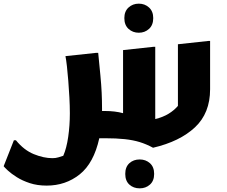

<svg xmlns="http://www.w3.org/2000/svg" viewBox="-59 -756 1243 1050"><path d="M28 11Q72 65 126 87Q180 109 228 109Q245 109 260 104.5Q275 100 287 96Q305 55 314 -7.5Q323 -70 323 -136Q323 -177 320.5 -223Q318 -269 314.5 -313.5Q311 -358 307 -393.5Q303 -429 299 -449L467 -467H478Q485 -396 490 -344Q495 -292 497 -249Q499 -206 499 -163Q499 -156 499 -149H515Q570 -149 614 -137V-482L780 -500H790V-105Q832 -115 863 -134Q894 -153 914 -177V-514L1080 -532H1090V-268Q1090 -137 1007 -59.5Q924 18 778 52Q741 32 705 21Q669 10 623.5 5Q578 0 514 0H484Q454 136 377 197.5Q300 259 196 259Q145 259 104 245.5Q63 232 33 213Q3 194 -15.5 177Q-34 160 -39 153L17 11ZM626 195Q626 157 648.5 136.5Q671 116 705 116Q738 116 761 136.5Q784 157 784 195Q784 233 761 253.5Q738 274 705 274Q671 274 648.5 253.5Q626 233 626 195ZM700 -577Q667 -577 644 -598Q621 -619 621 -657Q621 -694 644 -715Q667 -736 700 -736Q733 -736 756 -715Q779 -694 779 -657Q779 -619 756 -598Q733 -577 700 -577Z"/></svg>

Font: Kufam
Style: Bold
Weight: 700
Designer: Wael Morcos, Artur Schmal
Foundry: Original Type
Version: Version 1.300; ttfautohint (v1.8.3)